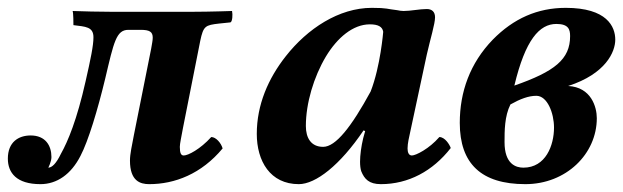

<svg xmlns="http://www.w3.org/2000/svg" viewBox="-30 -459 1587 489"><path d="M311 -115C306 -88 301 -67 301 -50C301 2 327 10 350 10C415 10 483 -16 537 -81C533 -95 520 -110 508 -110C480 -79 449 -63 438 -63C431 -63 428 -69 428 -85C428 -93 432 -111 436 -133L480 -355C488 -393 493 -395 528 -399L557 -402C562 -404 563 -422 561 -431C561 -431 503 -429 463 -429H251C213 -429 192 -430 155 -431C157 -425 157 -400 157 -395C188 -391 208 -391 208 -364C208 -343 201 -309 188 -252C166 -154 143 -99 125 -67C113 -42 102 -32 93 -32C93 -32 101 -47 101 -59C101 -88 86 -114 48 -114C17 -114 -10 -97 -10 -55C-10 -19 12 10 73 10C115 10 151 -15 175 -62C195 -100 219 -180 238 -259C260 -352 266 -383 297 -383H328C351 -383 359 -378 359 -363C359 -356 357 -347 355 -335Z M1057 -436C1039 -436 1016 -431 998 -431C992 -431 987 -432 982 -433C955 -436 957 -439 917 -439C833 -439 753 -386 698 -316C653 -259 624 -192 624 -118C624 -49 658 10 731 10C774 10 836 -38 896 -127L900 -125L895 -107C890 -86 887 -64 887 -47C887 -38 888 -29 890 -23C898 -3 910 10 940 10C1010 10 1072 -23 1118 -82C1115 -91 1103 -110 1089 -110C1063 -80 1029 -63 1019 -63C1011 -63 1008 -71 1008 -81C1008 -94 1012 -110 1015 -124L1057 -320C1066 -360 1078 -398 1078 -415C1078 -429 1070 -436 1057 -436ZM914 -226C865 -136 825 -85 793 -85C762 -85 749 -108 749 -138C749 -196 769 -263 800 -315C829 -363 869 -397 912 -397C933 -397 944 -391 946 -378C946 -378 939 -290 914 -226Z M1411 -439C1339 -439 1278 -412 1225 -358C1167 -298 1141 -225 1141 -146C1141 -42 1196 10 1308 10C1412 10 1490 -67 1490 -158C1490 -186 1476 -237 1417 -240C1513 -271 1537 -327 1537 -358C1537 -391 1516 -439 1411 -439ZM1381 -134C1381 -89 1360 -32 1303 -32C1284 -32 1255 -41 1255 -97C1255 -126 1255 -163 1270 -193C1295 -207 1316 -215 1336 -215C1364 -215 1381 -171 1381 -134ZM1422 -367C1422 -308 1383 -277 1280 -241C1308 -358 1344 -398 1387 -398C1418 -398 1422 -384 1422 -367Z"/></svg>

Font: Libertinus Serif
Style: Bold Italic
Weight: 700
Italic angle: -12°
Designer: Philipp H. Poll, Khaled Hosny
Foundry: Caleb Maclennan
Version: Version 7.050;RELEASE